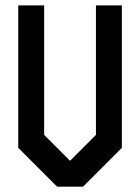

<svg xmlns="http://www.w3.org/2000/svg" viewBox="-20 -704 528 724"><path d="M341.8 -683.6H439.5V-146.5L293 0H195.3L48.8 -146.5V-683.6H146.5V-195.3L244.1 -97.7L341.8 -195.3Z"/></svg>

Font: BabelStone Runic Short Twig
Style: Regular
Weight: 400
Designer: Andrew West
Foundry: BabelStone
Version: Version 3.003;March 14, 2022